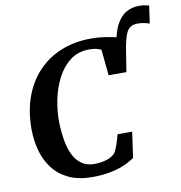

<svg xmlns="http://www.w3.org/2000/svg" viewBox="-94 -971 1006 1067"><g transform="rotate(-10 408.5 -438.0)"><path d="M626 -604 598.5 -676Q608 -756 631.2 -801.2Q654.5 -846.5 687.8 -865.2Q721 -884 759 -884Q776 -884 790.8 -881.8Q805.5 -879.5 817 -876L803 -776.5Q789 -781.5 772 -785Q755 -788.5 738 -788.5Q711.5 -788.5 695.5 -778.2Q679.5 -768 669.2 -742.5Q659 -717 650 -670.5ZM342 8Q263.5 8 208.8 -18Q154 -44 120 -88.8Q86 -133.5 70.2 -190.5Q54.5 -247.5 54 -309.5Q53.5 -413 83.5 -494.8Q113.5 -576.5 168.8 -634Q224 -691.5 299.8 -721.5Q375.5 -751.5 466.5 -751.5Q508.5 -751.5 545.8 -745.5Q583 -739.5 612 -732.8Q641 -726 658.5 -724L628.5 -533.5H528L513.5 -680Q505.5 -684 495.8 -687Q486 -690 473.8 -691.8Q461.5 -693.5 445 -693.5Q382.5 -693.5 337.8 -658.8Q293 -624 264.5 -568Q236 -512 223.2 -446.5Q210.5 -381 212 -319Q214 -261 223 -213.5Q232 -166 250.2 -132.2Q268.5 -98.5 296.8 -80Q325 -61.5 365 -61.5Q380 -61.5 401.2 -64.2Q422.5 -67 444.5 -75.2Q466.5 -83.5 483 -101Q489 -110.5 494 -122Q499 -133.5 503.5 -146.8Q508 -160 512.2 -174.2Q516.5 -188.5 520 -202H602.5L582 -56.5Q568 -47.5 547.2 -36.2Q526.5 -25 497.5 -15Q468.5 -5 430 1.5Q391.5 8 342 8Z"/></g></svg>

Font: Merriweather Light 18pt
Style: Bold Italic
Weight: 700
Italic angle: -7.8°
Version: Version 2.101